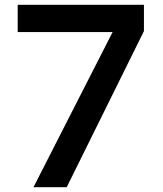

<svg xmlns="http://www.w3.org/2000/svg" viewBox="-20 -783 680 803"><path d="M259 0H120L451 -649H54V-763H582V-653Z"/></svg>

Font: Open Sauce One SemiBold
Style: Regular
Weight: 600
Designer: Alfredo Marco Pradil
Foundry: Creative Sauce Fz LLC
Version: Version 1.477